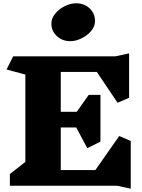

<svg xmlns="http://www.w3.org/2000/svg" viewBox="-20 -1128 864 1166"><path d="M691 0H40V-71L134 -145V-675L20 -706L60 -786H681L764 -804V-534L694 -504L568 -691H349V-449H446L519 -552H590V-268L510 -228L443 -354H349V-95H559L704 -302L774 -272V18ZM557 -1000Q557 -968 533.5 -940Q510 -912 475 -895Q440 -878 407 -878Q358 -878 325 -909Q292 -940 292 -985Q292 -1017 315.5 -1045.5Q339 -1074 374 -1091Q409 -1108 442 -1108Q492 -1108 524.5 -1077Q557 -1046 557 -1000Z"/></svg>

Font: Inknut Antiqua Black
Style: Regular
Weight: 900
Designer: Claus Eggers Sørensen
Foundry: Claus Eggers Sørensen
Version: Version 1.003; ttfautohint (v1.8.2) -l 8 -r 50 -G 200 -x 14 